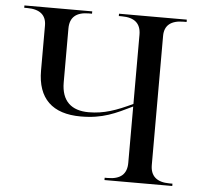

<svg xmlns="http://www.w3.org/2000/svg" viewBox="-51 -767 859 821"><g transform="rotate(5 378.0 -357.0)"><path d="M427 0H718V-10H705C651 -10 623 -34 623 -82V-636C623 -681 651 -704 705 -704H718V-714H427V-704H440C495 -704 522 -680 522 -632V-335C452 -302 400 -283 334 -283C261 -283 217 -320 217 -401V-632C217 -680 244 -704 299 -704H312V-714H21V-704H34C88 -704 116 -681 116 -636V-443C116 -323 180 -262 302 -262C397 -262 450 -289 522 -324V-82C522 -34 495 -10 440 -10H427Z"/></g></svg>

Font: Noto Serif Display
Style: Regular
Weight: 400
Designer: Monotype Design Team
Foundry: Monotype Imaging Inc.
Version: Version 2.009